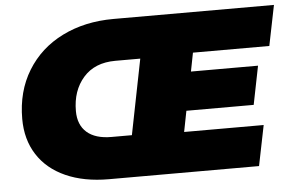

<svg xmlns="http://www.w3.org/2000/svg" viewBox="-50 -772 1287 844"><g transform="rotate(-5 593.5 -350.0)"><path d="M814 -522 798 -440H1094L1060 -270H763L745 -178H1096L1060 0H398Q288 0 207.5 -36Q127 -72 84 -139Q41 -206 41 -297Q41 -418 97 -509.5Q153 -601 252.5 -650.5Q352 -700 479 -700H1187L1151 -522ZM515 -184 581 -516H471Q380 -516 329.5 -458.5Q279 -401 279 -311Q279 -250 316.5 -217Q354 -184 425 -184Z"/></g></svg>

Font: Montserrat Alternates Black
Style: Italic
Weight: 900
Italic angle: -11.3°
Designer: Julieta Ulanovsky
Foundry: Julieta Ulanovsky
Version: Version 7.200